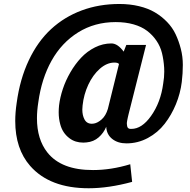

<svg xmlns="http://www.w3.org/2000/svg" viewBox="-20 -830 973 984"><path d="M434.6 134.8Q235.4 134.8 134.8 20.5Q58.1 -66.9 58.1 -210Q58.1 -253.4 65.4 -302.2Q82 -424.8 127.7 -521.2Q173.3 -617.7 241.7 -680.7Q310.1 -743.7 398.9 -776.6Q487.8 -809.6 591.8 -809.6Q646 -809.6 692.6 -798.3Q739.3 -787.1 773.9 -766.6Q808.6 -746.1 836.2 -717.5Q863.8 -689 880.1 -654.3Q896.5 -619.6 906.7 -579.8Q917 -540 917 -497.3Q917 -454.6 911.6 -409.7Q904.3 -351.1 881.6 -295.9Q858.9 -240.7 824 -195.6Q789.1 -150.4 737.8 -122.8Q686.5 -95.2 627.9 -95.2Q584 -95.2 555.2 -117.9Q526.4 -140.6 524.4 -180.2Q511.2 -148.4 485.6 -126Q460 -103.5 423.3 -100.1Q415 -99.1 407.2 -99.1Q365.2 -99.1 335.9 -121.6Q300.8 -147.9 289.1 -191.9Q280.8 -221.2 280.8 -254.4Q280.8 -271.5 282.7 -290Q287.6 -330.6 302 -374Q316.4 -417.5 340.6 -459.2Q364.7 -501 395.5 -533.9Q426.3 -566.9 466.8 -587.2Q507.3 -607.4 550.8 -607.4Q583 -607.4 613.8 -565.4L627.4 -599.6H728.5L638.7 -243.7Q636.2 -232.9 635 -227.8Q633.8 -222.7 631.8 -212.2Q629.9 -201.7 630.1 -196Q630.4 -190.4 631.6 -183.6Q632.8 -176.8 637 -173.3Q641.1 -169.9 647.5 -169.4Q650.4 -169.4 653.3 -169.4Q707 -169.4 753.9 -235.4Q803.7 -305.2 816.4 -401.9Q821.8 -433.1 821.8 -462.9Q821.8 -472.7 821.3 -482.9Q818.8 -522.5 810.3 -557.4Q801.8 -592.3 781.7 -621.6Q761.7 -650.9 733.6 -672.1Q705.6 -693.4 664.6 -705.1Q623.5 -716.8 572.8 -716.8Q465.3 -716.8 380.6 -664.1Q295.9 -611.3 244.4 -519.3Q192.9 -427.2 176.3 -305.7Q169.4 -262.2 169.4 -224.1Q169.4 -116.2 222.7 -48.8Q294.4 42 457 41.5Q549.3 41.5 647.5 11.7L657.2 102.1Q536.6 134.8 434.6 134.8ZM461.4 -196.8Q481 -200.2 501.5 -218.5Q522 -236.8 532.7 -271.5L589.8 -502Q584.5 -509.3 566.4 -509.3Q527.8 -509.3 491.9 -477.8Q456.1 -446.3 432.6 -396Q409.2 -345.7 403.3 -289.6Q401.9 -278.3 401.9 -268.6Q401.9 -239.3 412.6 -218.8Q424.3 -195.8 450.7 -195.8Q455.6 -195.8 461.4 -196.8Z"/></svg>

Font: Oswald
Style: Medium
Weight: 500
Designer: Vernon Adams
Foundry: Vernon Adams
Version: 3.0; ttfautohint (v0.94.23-7a4d-dirty) -l 8 -r 50 -G 150 -x 